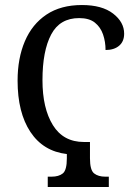

<svg xmlns="http://www.w3.org/2000/svg" viewBox="-20 -744 541 764"><path d="M170 0V-41H185Q214 -41 230 -54Q246 -67 246 -114V-131Q152 -142 101 -219Q50 -296 50 -423Q50 -512 79 -580Q108 -648 165 -686Q222 -724 306 -724Q386 -724 430 -690Q474 -656 474 -610Q474 -579 454 -562Q434 -545 400 -545Q400 -578 390 -607Q380 -636 357.5 -654Q335 -672 295 -672Q218 -672 183.5 -606.5Q149 -541 149 -425Q149 -313 190.5 -246Q232 -179 314 -179H338V-114Q338 -67 354.5 -54Q371 -41 399 -41H413V0Z"/></svg>

Font: Noto Serif ExtraCondensed
Style: Regular
Weight: 400
Width: 2
Designer: Monotype Design Team
Foundry: Monotype Imaging Inc.
Version: Version 2.015